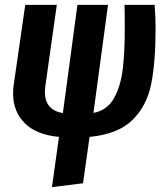

<svg xmlns="http://www.w3.org/2000/svg" viewBox="-20 -550 689 791"><path d="M349 14 322 205 194 221 223 14Q129 5 81.5 -43Q34 -91 34 -164Q34 -186 36 -197L84 -530H214L167 -197Q165 -179 165 -171Q165 -97 239 -84L299 -530H425L365 -85Q421 -95 449 -144.5Q477 -194 485.5 -263.5Q494 -333 494 -432Q494 -506 493 -530H617Q621 -480 621 -434Q621 -292 602.5 -202Q584 -112 524.5 -54.5Q465 3 349 14Z"/></svg>

Font: Fira Sans Extra Condensed SemiBold
Style: Italic
Weight: 600
Width: 3
Italic angle: -8°
Designer: Carrois Corporate & Edenspiekermann AG
Foundry: Carrois Corporate GbR & Edenspiekermann AG
Version: Version 4.203